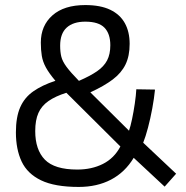

<svg xmlns="http://www.w3.org/2000/svg" viewBox="-20 -721 728 751"><path d="M287.9 10.2Q194.2 10.2 140.6 -15.7Q87 -41.6 64.6 -89.3Q42.2 -137 42.2 -203.2Q42.2 -262.8 58.9 -301.1Q75.6 -339.4 110.1 -363.6Q144.5 -387.8 196.7 -405Q172.1 -434.2 159.7 -456.8Q147.3 -479.4 143.5 -502.5Q139.7 -525.6 139.7 -554.4Q139.7 -620.6 185.1 -660.9Q230.6 -701.2 313.6 -701.2Q373 -701.2 411.4 -682.7Q449.7 -664.2 468.4 -630.3Q487.1 -596.4 487.1 -549.4Q487.1 -502 471 -468.9Q454.9 -435.8 421.3 -410.3Q387.7 -384.8 333.4 -359.8L484.6 -209.7Q490.4 -226.1 496.5 -255Q502.6 -283.9 507.3 -316.1Q512 -348.2 513.2 -371.8L586.3 -370.6Q582.9 -336.2 575.6 -296.7Q568.3 -257.2 558.9 -221.7Q549.5 -186.2 540.1 -162.8L668.9 -41.5L624 9L503 -103.7Q468.8 -47 414.2 -18.4Q359.6 10.2 287.9 10.2ZM282.2 -57.8Q338.6 -57.8 382.5 -79.8Q426.5 -101.9 450.9 -148L239.6 -358.1Q196.9 -344.7 169.7 -325.8Q142.5 -306.9 130.2 -279Q117.8 -251.1 117.8 -208.2Q117.8 -135.3 155.5 -96.5Q193.3 -57.8 282.2 -57.8ZM288.7 -404.7Q332.6 -423.7 359.6 -442.3Q386.5 -460.9 399 -484.9Q411.5 -509 411.5 -544Q411.5 -589.1 388.6 -612.7Q365.7 -636.3 313.6 -636.3Q266.5 -636.3 240.9 -613.1Q215.3 -589.9 215.3 -542.4Q215.3 -517.8 219.8 -499.5Q224.3 -481.2 240.1 -459.7Q255.9 -438.2 288.7 -404.7Z"/></svg>

Font: Titillium Web
Style: Bold
Weight: 700
Designer: Mohamed Gaber, Accademia di Belle Arti di Urbino
Foundry: Kief Type Foundry, Accademia di Belle Arti di Urbino
Version: Version 3.000